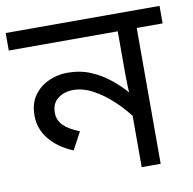

<svg xmlns="http://www.w3.org/2000/svg" viewBox="-82 -695 769 767"><g transform="rotate(-10 302.0 -311.0)"><path d="M614 -622V-551H509V0H432V-243L448 -187Q415 -233 376 -270Q337 -307 296 -329Q255 -351 216 -351Q179 -351 153.5 -331.5Q128 -312 128 -274Q128 -244 149 -222.5Q170 -201 214 -184L176 -113Q115 -138 80.5 -180.5Q46 -223 46 -277Q46 -326 69.5 -358.5Q93 -391 129.5 -407Q166 -423 204 -423Q256 -423 299 -405Q342 -387 379.5 -356Q417 -325 451 -284L437 -280Q434 -303 433 -325.5Q432 -348 432 -371V-551H-10V-622Z"/></g></svg>

Font: bangla25
Style: Book
Weight: 400
Designer: Jelle Bosma - Monotype Design Team
Foundry: Monotype Imaging Inc.
Version: Version 2.003